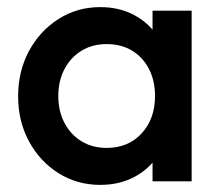

<svg xmlns="http://www.w3.org/2000/svg" viewBox="-20 -510 620 540"><path d="M262 10Q197 10 144.5 -23Q92 -56 61.5 -112.5Q31 -169 31 -239Q31 -310 61.5 -366.5Q92 -423 144.5 -456.5Q197 -490 262 -490Q317 -490 359.5 -466.5Q402 -443 427 -402Q452 -361 452 -309V-171Q452 -119 427.5 -78Q403 -37 360 -13.5Q317 10 262 10ZM280 -94Q341 -94 378.5 -135Q416 -176 416 -240Q416 -283 399 -316Q382 -349 351.5 -367.5Q321 -386 280 -386Q240 -386 209.5 -367.5Q179 -349 161.5 -316Q144 -283 144 -240Q144 -197 161.5 -164Q179 -131 209.5 -112.5Q240 -94 280 -94ZM409 0V-129L428 -246L409 -362V-480H519V0Z"/></svg>

Font: Outfit Thin Medium
Style: Regular
Weight: 500
Version: Version 1.100;gftools[0.9.27]